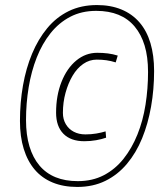

<svg xmlns="http://www.w3.org/2000/svg" viewBox="-20 -730 665 760"><path d="M286 10Q231 10 188.5 -7.5Q146 -25 117.5 -58.5Q89 -92 74 -140.5Q59 -189 59 -251Q59 -324 71 -392Q83 -460 107 -517.5Q131 -575 167 -618.5Q203 -662 252 -686Q301 -710 364 -710Q418 -710 460.5 -692.5Q503 -675 532 -641.5Q561 -608 575.5 -559.5Q590 -511 590 -449Q590 -376 578 -308Q566 -240 542.5 -182.5Q519 -125 482.5 -81.5Q446 -38 397 -14Q348 10 286 10ZM314 -171Q260 -171 231 -200.5Q202 -230 202 -284Q202 -352 223.5 -406Q245 -460 282 -490.5Q319 -521 365 -521Q387 -521 407 -518.5Q427 -516 446 -510L438 -483Q419 -489 401 -491.5Q383 -494 363 -494Q334 -494 309.5 -477Q285 -460 267.5 -430.5Q250 -401 239.5 -363Q229 -325 229 -283Q229 -258 240.5 -238.5Q252 -219 272 -208.5Q292 -198 318 -198Q341 -198 361.5 -201.5Q382 -205 398 -210L400 -185Q383 -179 360.5 -175Q338 -171 314 -171ZM288 -13Q346 -13 391 -36.5Q436 -60 469 -101.5Q502 -143 524 -197.5Q546 -252 556 -315.5Q566 -379 566 -445Q566 -505 552.5 -549.5Q539 -594 513 -625Q487 -656 449 -671.5Q411 -687 361 -687Q303 -687 258 -663.5Q213 -640 180 -598.5Q147 -557 125.5 -502.5Q104 -448 93.5 -384.5Q83 -321 83 -255Q83 -196 96.5 -151Q110 -106 136 -75Q162 -44 200 -28.5Q238 -13 288 -13Z"/></svg>

Font: Georama ExtraCondensed Thin ExtraLight
Style: Italic
Weight: 250
Italic angle: -9°
Version: Version 1.001